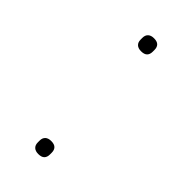

<svg xmlns="http://www.w3.org/2000/svg" viewBox="-173 -556 605 605"><g transform="rotate(45 130.0 -253.0)"><path d="M130 5Q117 5 110 -1.5Q103 -8 103 -20V-28Q103 -40 110 -46.5Q117 -53 130 -53Q144 -53 150.5 -46.5Q157 -40 157 -28V-20Q157 -8 150.5 -1.5Q144 5 130 5ZM130 -453Q117 -453 110 -459.5Q103 -466 103 -478V-486Q103 -498 110 -504.5Q117 -511 130 -511Q144 -511 150.5 -504.5Q157 -498 157 -486V-478Q157 -466 150.5 -459.5Q144 -453 130 -453Z"/></g></svg>

Font: IBM Plex Sans Thin
Style: Regular
Weight: 250
Designer: Mike Abbink, Paul van der Laan, Pieter van Rosmalen
Foundry: Bold Monday
Version: Version 3.201